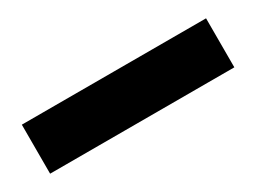

<svg xmlns="http://www.w3.org/2000/svg" viewBox="-25 -134 506 380"><g transform="rotate(-30 228.5 56.0)"><path d="M18 112V0H439V112Z"/></g></svg>

Font: Nunito Sans 7pt SemiCondensed Black
Style: Regular
Weight: 900
Width: 4
Designer: Vernon Adams
Foundry: Vernon Adams
Version: Version 3.101;gftools[0.9.27]